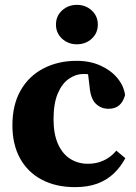

<svg xmlns="http://www.w3.org/2000/svg" viewBox="-20 -754 560 789"><path d="M288 15Q210 15 152 -15.5Q94 -46 62.5 -103Q31 -160 31 -239Q31 -323 64.5 -382Q98 -441 158 -472.5Q218 -504 295 -504Q350 -504 393 -484.5Q436 -465 462.5 -433Q489 -401 494 -363Q486 -335 469.5 -321Q453 -307 426 -307Q395 -307 373.5 -328Q352 -349 348 -399L339 -473L412 -429Q390 -440 369 -445Q348 -450 322 -450Q292 -450 263.5 -430.5Q235 -411 217.5 -370Q200 -329 200 -264Q200 -203 218.5 -162Q237 -121 269 -101Q301 -81 341 -81Q365 -81 385.5 -87Q406 -93 424 -104.5Q442 -116 458 -135L495 -104Q476 -68 447.5 -41Q419 -14 380 0.5Q341 15 288 15ZM296 -572Q260 -572 235 -595Q210 -618 210 -653Q210 -688 235 -711Q260 -734 296 -734Q332 -734 357 -711Q382 -688 382 -653Q382 -618 357 -595Q332 -572 296 -572Z"/></svg>

Font: Source Serif 4 18pt
Style: Bold
Weight: 700
Designer: Frank Grießhammer
Foundry: Adobe Systems Incorporated
Version: Version 4.004;hotconv 1.0.116;makeotfexe 2.5.65601